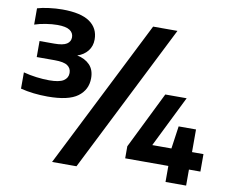

<svg xmlns="http://www.w3.org/2000/svg" viewBox="-91 -930 1334 1115"><g transform="rotate(10 576.0 -373.0)"><path d="M191.5 -301.5Q105.5 -301.5 32 -320V-416Q69.5 -406 109.2 -401Q149 -396 184 -396Q243.5 -396 268.8 -412.5Q294 -429 294 -458Q294 -486 272 -501.2Q250 -516.5 196 -516.5H90V-611H176.5Q228.5 -611 250.2 -625.2Q272 -639.5 272 -665Q272 -691 249.5 -706Q227 -721 176.5 -721Q145.5 -721 109 -715.2Q72.5 -709.5 42.5 -699.5V-795.5Q70 -804 111 -809.2Q152 -814.5 189.5 -814.5Q298.5 -814.5 351 -778Q403.5 -741.5 403.5 -675Q403.5 -635.5 380.8 -607Q358 -578.5 320 -566.5Q367 -557 394.8 -528.2Q422.5 -499.5 422.5 -450Q422.5 -382 368.5 -341.8Q314.5 -301.5 191.5 -301.5ZM283.5 68 725 -808H868.5L427.5 68ZM698 -26.5V-97.5L863 -432H989L839.5 -129.5H952.5L971.5 -263H1074V-129.5H1141.5V-26.5H1074V68H952.5V-26.5Z"/></g></svg>

Font: Encode Sans Exp
Style: Bold
Weight: 700
Width: 7
Designer: Multiple Designers
Foundry: Impallari Type
Version: Version 3.002; ttfautohint (v1.8.3) -l 8 -r 50 -G 200 -x 14 